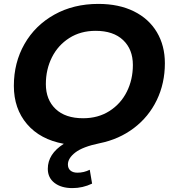

<svg xmlns="http://www.w3.org/2000/svg" viewBox="-20 -732 884 984"><path d="M825 -408Q825 -305 783.5 -219Q742 -133 666 -75.5Q590 -18 491 2Q404 20 366 49.5Q328 79 328 111Q328 131 341 142Q354 153 377 153Q410 153 440 138L452 209Q404 232 351 232Q294 232 259.5 205.5Q225 179 225 133Q225 57 307 5Q186 -17 118.5 -96Q51 -175 51 -292Q51 -411 105.5 -506.5Q160 -602 258.5 -657Q357 -712 484 -712Q589 -712 666 -674Q743 -636 784 -567Q825 -498 825 -408ZM661 -399Q661 -479 611 -526.5Q561 -574 470 -574Q393 -574 335 -537Q277 -500 246 -438Q215 -376 215 -301Q215 -221 265 -173.5Q315 -126 406 -126Q483 -126 541 -163Q599 -200 630 -262Q661 -324 661 -399Z"/></svg>

Font: Idrija
Style: Bold Italic
Weight: 700
Italic angle: -11.3°
Designer: Julieta Ulanovsky
Foundry: Julieta Ulanovsky
Version: Version 7.200